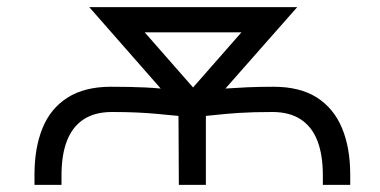

<svg xmlns="http://www.w3.org/2000/svg" viewBox="-20 -520 1069 540"><path d="M559 0H483L482 -194Q470 -195 455 -196.5Q440 -198 418.5 -200Q397 -202 367 -203.5Q337 -205 295 -205Q247 -205 215.5 -184.5Q184 -164 168.5 -124.5Q153 -85 153 -27V0H77V-29Q77 -104 99.5 -159.5Q122 -215 170 -245.5Q218 -276 292 -276Q321 -276 344.5 -275.5Q368 -275 389 -274Q410 -273 432 -271L231 -500H816L614 -271Q643 -273 675.5 -274.5Q708 -276 749 -276Q824 -276 871.5 -245.5Q919 -215 942 -159.5Q965 -104 965 -29V0H888V-27Q888 -85 872.5 -124.5Q857 -164 825.5 -184.5Q794 -205 746 -205Q691 -205 653.5 -202.5Q616 -200 593.5 -197.5Q571 -195 559 -194ZM387 -429 523 -274 659 -429Z"/></svg>

Font: Nata Sans
Style: Regular
Weight: 400
Designer: Daniel Uzquiano Cruz
Version: Version 1.001